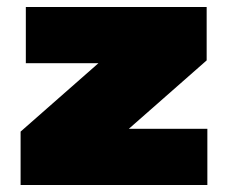

<svg xmlns="http://www.w3.org/2000/svg" viewBox="-20 -530 653 550"><path d="M39 0V-153L262 -349H54V-510H572V-357L349 -161H574V0Z"/></svg>

Font: Saira Expanded Black
Style: Regular
Weight: 900
Width: 7
Designer: Hector Gatti with collaboration of the Omnibus-Type team
Foundry: Omnibus-Type
Version: Version 1.101